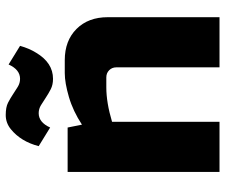

<svg xmlns="http://www.w3.org/2000/svg" viewBox="-78 -708 786 670"><g transform="rotate(-90 315.0 -373.0)"><path d="M50 0ZM345 -395Q292 -395 225 -375V0H50V-530H205L215 -480Q262 -511 311.5 -525.5Q361 -540 395 -540H440Q508 -540 549 -499Q590 -458 590 -390V0H415V-360Q415 -375 405 -385Q395 -395 380 -395ZM375 -696Q407 -696 425 -736L490 -696Q481 -664 466 -640Q431 -581 375 -581Q354 -581 338.5 -589Q323 -597 309.5 -606Q296 -615 283 -623Q270 -631 255 -631Q223 -631 205 -591L140 -631Q156 -693 199 -728Q221 -746 248.5 -746Q276 -746 291.5 -738Q307 -730 320.5 -721Q334 -712 347 -704Q360 -696 375 -696Z"/></g></svg>

Font: Russo One
Style: Regular
Weight: 400
Designer: Jovanny lemonad
Foundry: Jovanny Lemonad
Version: Version 1.001